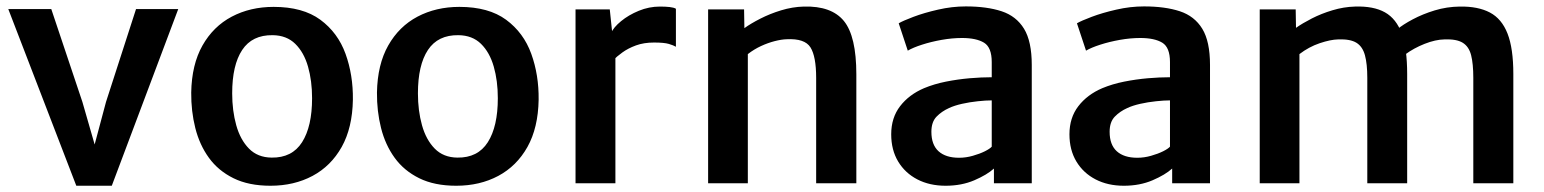

<svg xmlns="http://www.w3.org/2000/svg" viewBox="-20 -586 4938 614"><path d="M224 8 6.5 -557H144L243.5 -260L298.5 -69H268L319 -260L415 -557H550L337.5 8Z M845 8Q775.5 8 726.8 -16Q678 -40 648 -81.5Q618 -123 604.5 -176.8Q591 -230.5 591.5 -290Q593 -379.5 627.5 -440.5Q662 -501.5 721.2 -532.8Q780.5 -564 855 -564Q948.5 -564 1004.5 -522.8Q1060.5 -481.5 1085 -413.8Q1109.5 -346 1108.5 -267Q1107 -177.5 1072.8 -116.2Q1038.5 -55 979.5 -23.5Q920.5 8 845 8ZM848.5 -82Q914 -81 946 -131.2Q978 -181.5 978 -272Q978 -327.5 965 -373Q952 -418.5 924.2 -445.8Q896.5 -473 852 -473.5Q786.5 -474.5 754.5 -426.2Q722.5 -378 722.5 -287.5Q722.5 -232 735.5 -185.5Q748.5 -139 776.2 -110.8Q804 -82.5 848.5 -82Z M1439 8Q1369.5 8 1320.8 -16Q1272 -40 1242 -81.5Q1212 -123 1198.5 -176.8Q1185 -230.5 1185.5 -290Q1187 -379.5 1221.5 -440.5Q1256 -501.5 1315.2 -532.8Q1374.5 -564 1449 -564Q1542.5 -564 1598.5 -522.8Q1654.5 -481.5 1679 -413.8Q1703.5 -346 1702.5 -267Q1701 -177.5 1666.8 -116.2Q1632.5 -55 1573.5 -23.5Q1514.5 8 1439 8ZM1442.5 -82Q1508 -81 1540 -131.2Q1572 -181.5 1572 -272Q1572 -327.5 1559 -373Q1546 -418.5 1518.2 -445.8Q1490.5 -473 1446 -473.5Q1380.5 -474.5 1348.5 -426.2Q1316.5 -378 1316.5 -287.5Q1316.5 -232 1329.5 -185.5Q1342.5 -139 1370.2 -110.8Q1398 -82.5 1442.5 -82Z M1941 -393.5 1934 -480Q1942 -498.5 1966 -518.2Q1990 -538 2022.8 -551.5Q2055.5 -565 2090.5 -565Q2108 -565 2121.5 -563.5Q2135 -562 2141.5 -558V-436.5Q2134 -441 2119 -445.5Q2104 -450 2071.5 -450Q2039 -450 2013.8 -440.8Q1988.5 -431.5 1970.2 -418.2Q1952 -405 1941 -393.5ZM1820.5 0V-556H1930L1938 -480L1948 -443V0Z M2244.5 0V-556H2359.5L2360.5 -496Q2380.5 -510.5 2411.2 -526.2Q2442 -542 2478 -553Q2514 -564 2550.5 -565Q2639 -567.5 2678.8 -518.8Q2718.5 -470 2718.5 -348V0H2590V-337Q2590 -405.5 2571.8 -434.5Q2553.5 -463.5 2495.5 -460.5Q2479 -460 2457.5 -454.5Q2436 -449 2413.8 -438.8Q2391.5 -428.5 2371.5 -413V0Z M3004 8Q2953 8 2913.8 -12.2Q2874.5 -32.5 2852.2 -69.5Q2830 -106.5 2830 -156.5Q2830 -209.5 2858.5 -246.5Q2887 -283.5 2935 -304Q2967.5 -317.5 3005.2 -325Q3043 -332.5 3081 -335.8Q3119 -339 3151.5 -339L3176 -308L3151.5 -265Q3132.5 -265 3106.8 -262.2Q3081 -259.5 3056.5 -254Q3032 -248.5 3015 -240.5Q2991.5 -230 2975 -213Q2958.5 -196 2958.5 -164.5Q2958.5 -123 2981.5 -102.2Q3004.5 -81.5 3047 -81.5Q3069 -81.5 3091 -87.8Q3113 -94 3129.5 -102.2Q3146 -110.5 3151.5 -117L3175.5 -90L3158.5 -47Q3136.5 -27 3095.8 -9.5Q3055 8 3004 8ZM3279.5 0H3158.5V-83H3151.5V-387.5Q3151.5 -434.5 3126.8 -449.5Q3102 -464.5 3056.5 -464.5Q3025 -464.5 2991.2 -458.5Q2957.5 -452.5 2928.8 -443.2Q2900 -434 2883 -424L2854 -511.5Q2867.5 -519.5 2901.2 -532.2Q2935 -545 2979.8 -555.2Q3024.5 -565.5 3068.5 -565.5Q3136 -565.5 3183 -550Q3230 -534.5 3254.8 -494Q3279.5 -453.5 3279.5 -378.5Z M3574 8Q3523 8 3483.8 -12.2Q3444.5 -32.5 3422.2 -69.5Q3400 -106.5 3400 -156.5Q3400 -209.5 3428.5 -246.5Q3457 -283.5 3505 -304Q3537.5 -317.5 3575.2 -325Q3613 -332.5 3651 -335.8Q3689 -339 3721.5 -339L3746 -308L3721.5 -265Q3702.5 -265 3676.8 -262.2Q3651 -259.5 3626.5 -254Q3602 -248.5 3585 -240.5Q3561.5 -230 3545 -213Q3528.5 -196 3528.5 -164.5Q3528.5 -123 3551.5 -102.2Q3574.5 -81.5 3617 -81.5Q3639 -81.5 3661 -87.8Q3683 -94 3699.5 -102.2Q3716 -110.5 3721.5 -117L3745.5 -90L3728.5 -47Q3706.5 -27 3665.8 -9.5Q3625 8 3574 8ZM3849.5 0H3728.5V-83H3721.5V-387.5Q3721.5 -434.5 3696.8 -449.5Q3672 -464.5 3626.5 -464.5Q3595 -464.5 3561.2 -458.5Q3527.5 -452.5 3498.8 -443.2Q3470 -434 3453 -424L3424 -511.5Q3437.5 -519.5 3471.2 -532.2Q3505 -545 3549.8 -555.2Q3594.5 -565.5 3638.5 -565.5Q3706 -565.5 3753 -550Q3800 -534.5 3824.8 -494Q3849.5 -453.5 3849.5 -378.5Z M4008.5 0V-556H4123.5L4124.5 -497Q4145 -511.5 4175.2 -527Q4205.5 -542.5 4241.2 -553.2Q4277 -564 4313 -565Q4372.5 -567 4409 -546.5Q4445.5 -526 4462.8 -478.2Q4480 -430.5 4480 -349V0H4352.5V-337Q4352.5 -381.5 4345 -409.2Q4337.5 -437 4317.8 -449.2Q4298 -461.5 4259.5 -460Q4235 -459.5 4200.2 -447.8Q4165.5 -436 4135.5 -413V0ZM4474 -412 4448 -492Q4466.5 -507.5 4498 -524.2Q4529.5 -541 4568.2 -552.8Q4607 -564.5 4648 -565Q4706.5 -566 4744.5 -546Q4782.5 -526 4801 -478.5Q4819.5 -431 4819.5 -349.5V0H4691.5V-337Q4691.5 -382 4684.5 -409.5Q4677.5 -437 4657.8 -449.2Q4638 -461.5 4599.5 -460Q4570.5 -459.5 4535.8 -445.8Q4501 -432 4474 -412Z"/></svg>

Font: Merriweather Sans Medium
Style: Regular
Weight: 500
Designer: Eben Sorkin
Foundry: Eben Sorkin
Version: Version 2.001